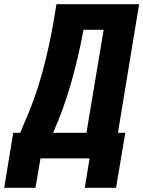

<svg xmlns="http://www.w3.org/2000/svg" viewBox="-78 -755 683 915"><path d="M326 140H475L519 -122H484L585 -735H191L180 -668Q159 -540 124.5 -412.5Q90 -285 35 -162L18 -122H-15L-35 0H349ZM334 -122H175Q228 -242 262.5 -365.5Q297 -489 320 -613H416ZM-58 140H91L115 0H-35Z"/></svg>

Font: Iosevka Sparkle Heavy Oblique
Style: Regular
Weight: 900
Italic angle: -9°
Designer: Belleve Invis
Foundry: Belleve Invis
Version: Version 4.5.0; ttfautohint (v1.8.3)